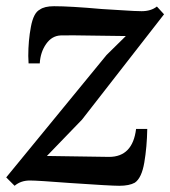

<svg xmlns="http://www.w3.org/2000/svg" viewBox="-22 -587 548 618"><path d="M307 -472Q189 -474 174 -473Q145 -472 126.5 -445.5Q108 -419 106 -383H70L69 -407Q69 -456 77.5 -501Q86 -546 106 -556Q121 -567 152 -567Q204 -567 305 -558Q327 -557 370.5 -554Q414 -551 434 -551Q464 -551 483 -566L506 -541L242 -202L129 -85L329 -82Q405 -82 416 -172H452Q451 -114 442.5 -64Q434 -14 412 1Q394 11 362 11Q334 11 203 2Q99 -6 74 -6Q45 -6 25 11L-2 -16L321 -410L383 -471Z"/></svg>

Font: Koeln Type Serif
Style: Italic
Weight: 400
Italic angle: -8°
Designer: Eben Sorkin
Foundry: Eben Sorkin
Version: Version 2.002